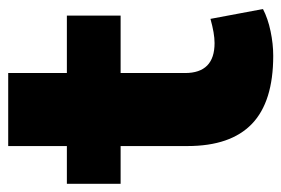

<svg xmlns="http://www.w3.org/2000/svg" viewBox="-131 -546 686 468"><g transform="rotate(-90 212.0 -312.0)"><path d="M310 11Q198 11 144 -41Q90 -93 90 -198V-361H-2V-492H90V-635H268V-492H408V-361H268V-204Q268 -132 341 -132Q353 -132 367.5 -134.5Q382 -137 400 -142L424 -14Q401 -2 370 4.5Q339 11 310 11Z"/></g></svg>

Font: Nunito Sans Black
Style: Regular
Weight: 900
Designer: Vernon Adams
Foundry: Vernon Adams
Version: Version 3.006; ttfautohint (v1.8.3)